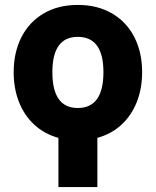

<svg xmlns="http://www.w3.org/2000/svg" viewBox="-20 -557 628 775"><path d="M397.5 -265.6Q397.5 -408.2 293.9 -408.2Q191.4 -408.2 191.4 -265.6Q191.4 -121.1 293.9 -121.1Q397.5 -121.1 397.5 -265.6ZM293.9 -537.1Q373.5 -537.1 432.4 -502.7Q491.2 -468.3 522.5 -406.7Q553.7 -345.2 553.7 -265.6Q553.7 -199.7 532.2 -145.3Q510.7 -90.8 470.2 -53.5Q429.7 -16.1 373 -0.5V198.2H215.8V-0.5Q159.2 -16.1 118.7 -53.5Q78.1 -90.8 56.6 -145.3Q35.2 -199.7 35.2 -265.6Q35.2 -345.2 66.4 -406.7Q97.7 -468.3 156.2 -502.7Q214.8 -537.1 293.9 -537.1Z"/></svg>

Font: Pretendard Std ExtraBold
Style: Regular
Weight: 800
Designer: Base glyphs from Inter by Rasmus Andersson; Hangeul glyphs from Noto Sans CJK(Source Han Sans) by Jang Soo-young and Kan
Foundry: Kil Hyung-jin
Version: Version 1.309